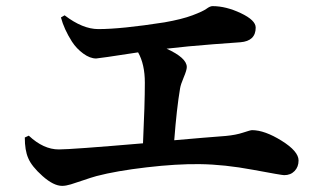

<svg xmlns="http://www.w3.org/2000/svg" viewBox="-20 -679 1040 627"><path d="M179 -622 191 -629Q250 -584 301 -584Q376 -584 517 -606Q574 -616 608.5 -629Q643 -642 654.5 -650.5Q666 -659 674 -659Q718 -659 766.5 -636Q815 -613 815 -589Q815 -545 765 -541Q761 -541 676.5 -534.5Q592 -528 524 -520Q590 -490 590 -460Q590 -450 580 -426.5Q570 -403 568 -390Q557 -325 549 -221Q650 -230 717 -235Q750 -238 774 -246Q798 -254 803 -254Q844 -254 899.5 -219.5Q955 -185 955 -155Q955 -134 942 -120.5Q929 -107 908 -107Q900 -107 806.5 -124.5Q713 -142 632 -143Q557 -144 458.5 -132.5Q360 -121 295 -104Q277 -99 252.5 -90.5Q228 -82 211.5 -77Q195 -72 183 -72Q155 -72 119 -104Q83 -136 72 -163Q61 -188 61 -230L74 -236Q122 -191 172 -191Q213 -191 447 -211Q453 -339 453 -409Q453 -469 431 -508Q301 -488 294 -488Q274 -488 252 -504Q230 -520 215 -543Q189 -584 179 -622Z"/></svg>

Font: Swei Spring CJKtc
Style: Bold
Weight: 700
Version: Version 1.021